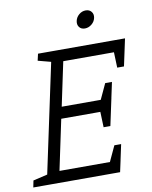

<svg xmlns="http://www.w3.org/2000/svg" viewBox="-133 -910 776 978"><g transform="rotate(-10 255.0 -421.0)"><path d="M171 -667H551L538 -607H221L173 -380H430L417 -320H160L105 -60H421L408 0H29ZM101 -667H181L169 -612L93 -632ZM-41 0 -34 -35 51 -55 39 0ZM438 -140 408 0H338L403 -140ZM521 -527H486L481 -667H551ZM447 -460 417 -320H347L412 -460ZM400 -240H365L360 -380H430ZM359 -752Q340 -752 330 -765Q320 -778 324 -797Q328 -816 343.5 -829Q359 -842 378 -842Q397 -842 407.5 -829Q418 -816 414 -797Q410 -778 394 -765Q378 -752 359 -752Z"/></g></svg>

Font: Epunda Slab Light
Style: Italic
Weight: 300
Italic angle: -12°
Designer: Simon Atzbach
Foundry: typofactur
Version: Version 1.102